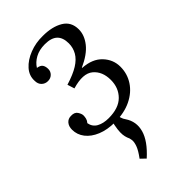

<svg xmlns="http://www.w3.org/2000/svg" viewBox="-228 -585 894 894"><g transform="rotate(-45 219.0 -138.0)"><path d="M180 235 156 212Q179 181 186.5 160.5Q194 140 192.5 126Q191 112 185 101Q181 90 179.5 76.5Q178 63 180.5 42Q183 21 191 -10L225 -16Q225 0 229 13.5Q233 27 240 36Q269 79 255 129.5Q241 180 180 235ZM196 11Q145 11 107.5 -4.5Q70 -20 49.5 -46.5Q29 -73 29 -106Q29 -128 40.5 -141.5Q52 -155 71 -155Q95 -156 104.5 -141Q114 -126 114 -115Q114 -106 111.5 -96Q109 -86 101 -77Q106 -49 129.5 -36Q153 -23 188 -23Q254 -23 287.5 -56.5Q321 -90 321 -142Q321 -198 285.5 -227.5Q250 -257 173 -234L162 -269Q214 -285 244.5 -304Q275 -323 289 -347.5Q303 -372 303 -401Q303 -439 283 -458Q263 -477 221 -477Q184 -477 157.5 -462.5Q131 -448 117 -425Q137 -422 144 -411.5Q151 -401 151 -384Q151 -368 139.5 -356.5Q128 -345 110 -345Q92 -345 79.5 -357Q67 -369 67 -390Q65 -425 89.5 -452.5Q114 -480 155 -496Q196 -512 242 -511Q303 -511 342.5 -487.5Q382 -464 382 -414Q382 -376 354 -340.5Q326 -305 266 -278V-276Q329 -272 362.5 -236.5Q396 -201 396 -154Q396 -108 371.5 -70.5Q347 -33 302 -11Q257 11 196 11Z"/></g></svg>

Font: Lora
Style: Italic
Weight: 400
Italic angle: -3°
Designer: Olga Karpushina, Alexei Vanyashin (Cyrillic)
Foundry: Cyreal
Version: Version 3.008